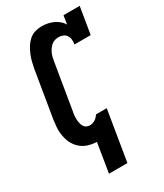

<svg xmlns="http://www.w3.org/2000/svg" viewBox="-231 -833 965 1128"><g transform="rotate(-30 252.0 -269.0)"><path d="M160 205 192 8Q171 7 150 2.5Q129 -2 111 -11.5Q93 -21 78.5 -35.5Q64 -50 54 -67.5Q44 -85 38.5 -105.5Q33 -126 31 -147Q29 -168 31 -190Q33 -212 36 -234L88 -548Q92 -570 97.5 -592Q103 -614 112 -635.5Q121 -657 133.5 -677.5Q146 -698 164 -714Q182 -730 204.5 -736.5Q227 -743 250 -743Q270 -743 290 -739Q310 -735 327.5 -727Q345 -719 360 -706.5Q375 -694 385 -677L394 -735H504L474 -554H364Q367 -570 365.5 -585.5Q364 -601 356 -613.5Q348 -626 334 -632Q320 -638 304 -638Q292 -638 279 -634.5Q266 -631 256 -622.5Q246 -614 238 -603Q230 -592 224.5 -580Q219 -568 216 -555.5Q213 -543 211 -531L159 -217Q156 -204 155 -191.5Q154 -179 154.5 -166.5Q155 -154 157.5 -142Q160 -130 165.5 -119.5Q171 -109 181.5 -103Q192 -97 205 -97Q214 -97 223 -99.5Q232 -102 240.5 -107Q249 -112 255.5 -119Q262 -126 268 -134V-135H341L285 205Z"/></g></svg>

Font: Iosevka Curly Slab XBdObl
Style: Regular
Weight: 800
Italic angle: -9°
Monospace: yes
Designer: Belleve Invis
Foundry: Belleve Invis
Version: Version 11.1.0; ttfautohint (v1.8.3)